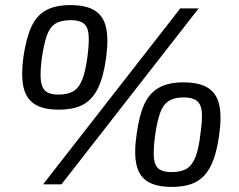

<svg xmlns="http://www.w3.org/2000/svg" viewBox="-20 -723 936 753"><path d="M759 -690 221 0H149L687 -690ZM258 -644Q219 -644 197 -630Q175 -616 163.5 -583Q152 -550 144 -495Q137 -441 140 -409.5Q143 -378 159.5 -365Q176 -352 208 -352Q247 -352 269 -366Q291 -380 303.5 -413Q316 -446 323 -501Q330 -555 327.5 -586.5Q325 -618 308 -631Q291 -644 258 -644ZM256 -703Q318 -703 352 -681.5Q386 -660 396 -614.5Q406 -569 396 -495Q386 -422 364.5 -377.5Q343 -333 306.5 -313Q270 -293 210 -293Q150 -293 116 -314.5Q82 -336 72 -382Q62 -428 72 -501Q83 -575 103.5 -619Q124 -663 161 -683Q198 -703 256 -703ZM701 -341Q663 -341 641 -326.5Q619 -312 607.5 -279Q596 -246 588 -190Q581 -137 583.5 -105.5Q586 -74 602.5 -61Q619 -48 652 -48Q691 -48 713 -62Q735 -76 747.5 -109.5Q760 -143 766 -198Q774 -252 771.5 -283Q769 -314 752 -327.5Q735 -341 701 -341ZM700 -400Q761 -400 795.5 -378.5Q830 -357 840 -311Q850 -265 839 -190Q829 -118 807.5 -74Q786 -30 749.5 -10Q713 10 653 10Q593 10 559 -11Q525 -32 515 -78Q505 -124 516 -198Q526 -272 546.5 -315.5Q567 -359 604 -379.5Q641 -400 700 -400Z"/></svg>

Font: Exo 2 Medium
Style: Italic
Weight: 500
Italic angle: -8°
Designer: Natanael Gama
Foundry: Natanael Gama
Version: Version 2.010